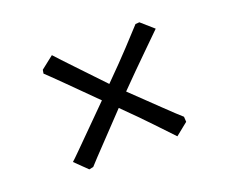

<svg xmlns="http://www.w3.org/2000/svg" viewBox="-73 -540 707 596"><g transform="rotate(-20 280.5 -242.0)"><path d="M131 -54 91 -93Q97 -98 119.5 -120.5Q142 -143 174.5 -175.5Q207 -208 241 -242Q190 -293 150 -332.5Q110 -372 99 -382L101 -394L143 -427Q162 -406 194.5 -372Q227 -338 280 -282Q334 -336 366 -370.5Q398 -405 420 -429L433 -430L474 -394Q457 -377 414.5 -335.5Q372 -294 321 -242Q370 -195 409 -157.5Q448 -120 463 -107L464 -90L423 -57Q399 -82 366 -117Q333 -152 282 -202Q232 -149 197.5 -113Q163 -77 145 -57Z"/></g></svg>

Font: Labrada Medium
Style: Regular
Weight: 500
Designer: Mercedes Jáuregui
Foundry: Omnibus-Type Team
Version: Version 1.000; ttfautohint (v1.8.4.7-5d5b)